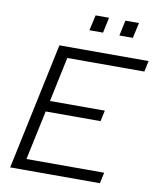

<svg xmlns="http://www.w3.org/2000/svg" viewBox="-96 -967 862 1041"><g transform="rotate(10 335.5 -446.0)"><path d="M32 0 180 -698H671L658 -638H234L182 -392H484L471 -332H169L111 -60H539L526 0ZM491 -807 509 -892H584L565 -807ZM326 -807 345 -892H419L401 -807Z"/></g></svg>

Font: Azeret Mono ExtraLight
Style: Italic
Weight: 250
Italic angle: -12°
Designer: Martin Vácha
Foundry: Displaay
Version: Version 1.002